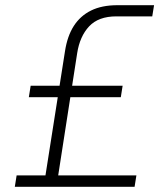

<svg xmlns="http://www.w3.org/2000/svg" viewBox="-20 -719 636 739"><path d="M37 0 44 -44H155L230 -521Q239 -580 264 -619Q289 -658 330.5 -678.5Q372 -699 432 -699H573L566 -656H428Q359 -656 323 -617.5Q287 -579 277 -514L204 -44H505L498 0ZM91 -345 98 -389H452L445 -345Z"/></svg>

Font: MuseoModerno ExtraLight
Style: Italic
Weight: 250
Italic angle: -9°
Designer: Pablo Cosgaya, Héctor Gatti, Marcela Romero, and the Authors of The MuseoModerno Project.
Foundry: Omnibus-Type Team
Version: Version 1.003